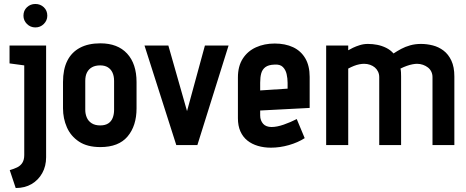

<svg xmlns="http://www.w3.org/2000/svg" viewBox="-20 -730 2343 966"><path d="M212 61V-501H28V-411L102 -401V50Q102 74 92.5 89Q83 104 66.5 112Q50 120 29 126L59 216Q105 216 139 196Q173 176 192.5 141Q212 106 212 61ZM218 -651Q218 -677 200.5 -693.5Q183 -710 158 -710Q133 -710 115.5 -693.5Q98 -677 98 -651Q98 -627 115.5 -609.5Q133 -592 158 -592Q183 -592 200.5 -609.5Q218 -627 218 -651Z M667 -185V-317Q667 -409 619.5 -460.5Q572 -512 485 -512Q424 -512 382 -489.5Q340 -467 318.5 -424Q297 -381 297 -317V-185Q297 -134 316.5 -89.5Q336 -45 377.5 -17.5Q419 10 485 10Q577 10 622 -43.5Q667 -97 667 -185ZM554 -323V-177Q554 -155 547 -137Q540 -119 524.5 -109Q509 -99 484 -99Q458 -99 441 -110Q424 -121 416.5 -139Q409 -157 409 -177V-323Q409 -349 418 -366Q427 -383 443.5 -392Q460 -401 484 -401Q507 -401 522.5 -391.5Q538 -382 546 -364.5Q554 -347 554 -323Z M707 -501 867 0H973L1130 -501H1011L921 -171L827 -501Z M1289 -149V-174L1538 -187V-343Q1538 -399 1516 -436.5Q1494 -474 1454.5 -492.5Q1415 -511 1362 -511Q1310 -511 1268 -492Q1226 -473 1201.5 -435Q1177 -397 1177 -340V-135Q1177 -97 1189.5 -69Q1202 -41 1224.5 -23Q1247 -5 1277.5 4Q1308 13 1343 13Q1388 13 1433.5 0Q1479 -13 1513 -35L1473 -131Q1442 -115 1407.5 -103Q1373 -91 1346 -91Q1333 -91 1322 -95Q1311 -99 1304 -107Q1297 -115 1293 -125.5Q1289 -136 1289 -149ZM1427 -313V-284L1289 -275V-314Q1289 -342 1294.5 -361.5Q1300 -381 1315.5 -392.5Q1331 -404 1361 -405Q1389 -407 1403 -393Q1417 -379 1422 -357.5Q1427 -336 1427 -313Z M2156 -342V0H2266V-345Q2266 -393 2251 -425Q2236 -457 2211.5 -475.5Q2187 -494 2157.5 -501.5Q2128 -509 2098 -509Q2069 -509 2044 -502Q2019 -495 1998.5 -484Q1978 -473 1960 -461Q1944 -479 1922.5 -489.5Q1901 -500 1878 -504.5Q1855 -509 1831 -509Q1810 -509 1790.5 -503Q1771 -497 1755.5 -489.5Q1740 -482 1732 -477V-501H1621V0H1732V-385Q1747 -393 1761 -398.5Q1775 -404 1788 -406.5Q1801 -409 1812 -409Q1828 -409 1842 -404Q1856 -399 1866 -390.5Q1876 -382 1882 -369.5Q1888 -357 1888 -342V0H1998V-345Q1998 -356 1997.5 -366Q1997 -376 1995 -385Q2011 -393 2026.5 -398.5Q2042 -404 2055.5 -406.5Q2069 -409 2078 -409Q2094 -409 2108 -404Q2122 -399 2133 -390.5Q2144 -382 2150 -369.5Q2156 -357 2156 -342Z"/></svg>

Font: Advent Pro
Style: Bold
Weight: 700
Designer: VivaRado, Andreas Kalpakidis
Foundry: VivaRado, Andreas Kalpakidis
Version: Version 3.000